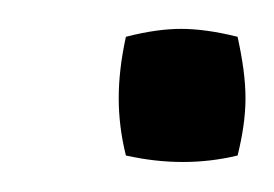

<svg xmlns="http://www.w3.org/2000/svg" viewBox="-20 -112 187 131"><path d="M142.1 -86.9C126.5 -90.8 113.8 -92.3 103.5 -92.3C93.3 -92.3 81.1 -90.8 65.9 -86.9C62.5 -71.3 61 -57.6 61 -44.9C61 -32.7 62.5 -19.5 65.9 -5.9C92.3 0 117.7 0 142.1 -5.9C145.5 -19.5 147.5 -32.7 147.5 -44.9C147.5 -57.6 145.5 -71.3 142.1 -86.9Z"/></svg>

Font: Meera New
Style: Regular
Weight: 400
Designer: Hussain K H
Foundry: RIT
Version: 1.4.1